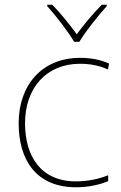

<svg xmlns="http://www.w3.org/2000/svg" viewBox="-20 -783 512 813"><path d="M294 -606H316C340 -647 395 -716 432 -757V-763H411C374 -726 333 -676 305 -638C277 -676 238 -726 201 -763H180V-757C217 -716 270 -647 294 -606ZM302 10C357 10 405 -2 438 -16V-41C399 -25 350 -15 302 -15C150 -15 86 -125 86 -261C86 -409 175 -513 319 -513C357 -513 397 -507 437 -489L442 -514C405 -530 367 -538 319 -538C157 -538 59 -422 59 -261C59 -106 133 10 302 10Z"/></svg>

Font: Noto Sans Lao Thin
Style: Regular
Weight: 100
Designer: Monotype Design Team
Foundry: Monotype Imaging Inc.
Version: Version 2.003